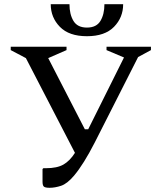

<svg xmlns="http://www.w3.org/2000/svg" viewBox="-20 -882 756 912"><path d="M332 -48Q299 -9 270 0.5Q241 10 216 10Q194 10 188 4Q182 -2 182 -19V-79L186 -83H198Q251 -83 281.5 -100.5Q312 -118 336 -156L103 -606L31 -644V-660H296V-644L209 -606L383 -268H399L569 -609L486 -644V-660H697V-644L636 -611L430 -205Q378 -103 332 -48ZM393 -710Q308 -710 264.5 -754.5Q221 -799 221 -862H310Q310 -814 329 -782.5Q348 -751 393 -751Q438 -751 457 -782.5Q476 -814 476 -862H565Q565 -799 521.5 -754.5Q478 -710 393 -710Z"/></svg>

Font: Spectral Medium
Style: Regular
Weight: 500
Designer: Jean-Baptiste Levee
Foundry: Production Type
Version: Version 2.001